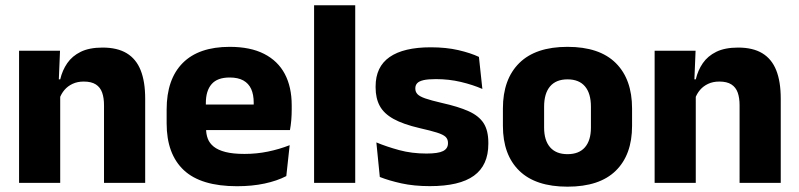

<svg xmlns="http://www.w3.org/2000/svg" viewBox="-20 -680 2970 714"><path d="M366.8 0V-288.8Q366.8 -315.9 359.9 -335.6Q352.9 -355.4 336.4 -366Q319.9 -376.7 291.5 -376.7Q267.9 -376.7 249.9 -368.2Q231.9 -359.8 219.8 -345.6Q207.7 -331.4 201.4 -313.5L177.8 -385H204Q211.8 -418.5 230.1 -445.1Q248.4 -471.7 280.3 -487.4Q312.3 -503.1 361.4 -503.1Q416.4 -503.1 451.4 -481.9Q486.4 -460.7 503.1 -418.7Q519.9 -376.6 519.9 -313.3V0ZM50.9 0V-491.4H203.2L198.1 -368.6L203.9 -354.2V0Z M861.5 12.5Q727.4 12.5 663.6 -47.2Q599.7 -107 599.7 -221.4V-272.5Q599.7 -385.7 659.6 -445.8Q719.4 -505.8 834.2 -505.8Q911 -505.8 962.1 -479.7Q1013.3 -453.6 1039.1 -405.1Q1064.8 -356.5 1064.8 -288.5V-272.1Q1064.8 -253 1063.2 -233.3Q1061.5 -213.5 1058.3 -196.4H920.6Q922.3 -225.6 922.9 -251.4Q923.5 -277.2 923.5 -297.9Q923.5 -328.3 914 -349.2Q904.4 -370 884.7 -380.9Q865 -391.8 834.2 -391.8Q788.2 -391.8 766.9 -367.1Q745.5 -342.4 745.5 -296.9V-252L746.4 -235.3V-200.5Q746.4 -181.3 752.7 -164.4Q759 -147.5 774.8 -134.7Q790.7 -121.9 818.4 -114.8Q846.2 -107.6 889.1 -107.6Q934.4 -107.6 976.5 -116.3Q1018.6 -125 1057.2 -140.1L1044.7 -25.2Q1010.7 -7.5 964.1 2.5Q917.6 12.5 861.5 12.5ZM680.7 -196.4V-291.2H1027.5V-196.4Z M1148 0V-660.3H1301V0Z M1578.4 12.2Q1519.8 12.2 1472.8 1.9Q1425.9 -8.5 1392.4 -21.9L1379.6 -150.4Q1418 -134.4 1464.7 -121.7Q1511.5 -109 1566 -109Q1609.7 -109 1627.8 -118.3Q1645.9 -127.6 1645.9 -147.1V-149Q1645.9 -162.7 1636.8 -171.3Q1627.7 -179.8 1604.7 -187Q1581.8 -194.2 1540.8 -203.5Q1479.3 -217.8 1443.5 -237.7Q1407.6 -257.6 1392.2 -286.2Q1376.8 -314.8 1376.8 -354.5V-358.6Q1376.8 -431.6 1428.9 -467.9Q1481 -504.1 1582 -504.1Q1639 -504.1 1684.6 -493.6Q1730.2 -483 1761 -468.4L1773.8 -349.2Q1738.2 -364.8 1693.9 -375.3Q1649.6 -385.8 1601.1 -385.8Q1571.5 -385.8 1554.7 -381.9Q1537.9 -377.9 1531.2 -370.3Q1524.5 -362.8 1524.5 -352.1V-350.3Q1524.5 -338.4 1532.4 -329.9Q1540.3 -321.4 1561.7 -313.9Q1583.1 -306.5 1623.2 -297.2Q1684.8 -283.5 1722.9 -266.3Q1760.9 -249.2 1778.5 -221.9Q1796 -194.7 1796 -149.3V-144.9Q1796 -65.4 1742.5 -26.6Q1689 12.2 1578.4 12.2Z M2090.4 14.2Q1971.7 14.2 1910.9 -45.2Q1850.2 -104.6 1850.2 -211.9V-276.5Q1850.2 -385.4 1911.1 -445.6Q1972 -505.8 2090.4 -505.8Q2209.2 -505.8 2269.9 -445.6Q2330.5 -385.4 2330.5 -276.5V-211.9Q2330.5 -104.6 2270 -45.2Q2209.6 14.2 2090.4 14.2ZM2090.4 -106.7Q2133.2 -106.7 2155.3 -132.3Q2177.5 -157.9 2177.5 -205.5V-283.2Q2177.5 -332.8 2155.3 -358.9Q2133.2 -384.9 2090.4 -384.9Q2048 -384.9 2025.7 -358.9Q2003.4 -332.8 2003.4 -283.2V-205.5Q2003.4 -157.9 2025.7 -132.3Q2048 -106.7 2090.4 -106.7Z M2730.3 0V-288.8Q2730.3 -315.9 2723.4 -335.6Q2716.4 -355.4 2699.9 -366Q2683.4 -376.7 2655 -376.7Q2631.4 -376.7 2613.4 -368.2Q2595.4 -359.8 2583.3 -345.6Q2571.2 -331.4 2564.9 -313.5L2541.3 -385H2567.5Q2575.3 -418.5 2593.6 -445.1Q2611.9 -471.7 2643.8 -487.4Q2675.8 -503.1 2724.9 -503.1Q2779.9 -503.1 2814.9 -481.9Q2849.9 -460.7 2866.6 -418.7Q2883.4 -376.6 2883.4 -313.3V0ZM2414.4 0V-491.4H2566.7L2561.6 -368.6L2567.4 -354.2V0Z"/></svg>

Font: Anek Tamil Medium
Style: Regular
Weight: 500
Designer: Aadarsh Rajan (Tamil), Yesha Goshar (Latin)
Foundry: Ek Type
Version: Version 1.003